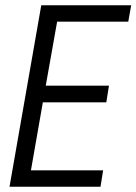

<svg xmlns="http://www.w3.org/2000/svg" viewBox="-20 -706 516 726"><path d="M16 0 136 -686H476L465 -624H196L153 -382H392L382 -319H142L97 -62H370L360 0Z"/></svg>

Font: Archivo ExtraCondensed Light
Style: Italic
Weight: 300
Width: 2
Italic angle: -10°
Designer: Hector Gatti
Foundry: Omnibus-Type
Version: Version 2.001